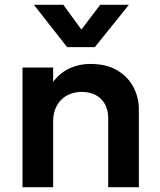

<svg xmlns="http://www.w3.org/2000/svg" viewBox="-20 -782 668 802"><path d="M74 0V-500H202V-440Q232 -479.5 272.2 -497.2Q312.5 -515 356.5 -515Q425.5 -515 470.8 -487.5Q516 -460 538 -417Q560 -374 560 -327V0H432V-287Q432 -338 402.5 -368Q373 -398 320 -398Q285.5 -398 258.8 -382.8Q232 -367.5 217 -340Q202 -312.5 202 -276.5V0ZM260.5 -585 121.5 -762H244.5L320 -658.5L398.5 -762H518.5L376 -585Z"/></svg>

Font: Geologica EX Med
Style: Regular
Weight: 500
Designer: Sindre Bremnes, Frode Helland
Foundry: Monokrom Skriftforlag AS
Version: Version 1.010;gftools[0.9.28]